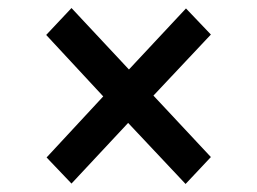

<svg xmlns="http://www.w3.org/2000/svg" viewBox="-20 -598 640 478"><path d="M158 -141 96 -206 237 -358 95 -511 158 -578 301 -425 443 -577 505 -512 362 -360 505 -207 442 -140 299 -292Z"/></svg>

Font: Red Hat Display
Style: Bold
Weight: 700
Designer: Pentagram, MCKL
Foundry: Pentagram, MCKL
Version: Version 1.023; ttfautohint (v1.8.3)